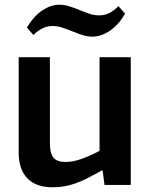

<svg xmlns="http://www.w3.org/2000/svg" viewBox="-20 -782 636 812"><path d="M202 10Q132 10 95.5 -28Q59 -66 59 -137V-540H191V-177Q191 -134 206 -115.5Q221 -97 257 -97Q290 -97 326.5 -110.5Q363 -124 401 -144V-540H533V0H422L414 -61H410Q375 -41 348 -27.5Q321 -14 298 -6Q275 2 252 6Q229 10 202 10ZM94 -666Q123 -714 159 -738Q195 -762 230 -762Q253 -762 274.5 -755Q296 -748 316.5 -739.5Q337 -731 357.5 -724Q378 -717 400 -717Q421 -717 440.5 -726Q460 -735 481 -756L509 -724Q481 -676 444 -651.5Q407 -627 371 -627Q349 -627 328 -634Q307 -641 286 -649.5Q265 -658 244 -665Q223 -672 202 -672Q181 -672 161.5 -663Q142 -654 121 -634Z"/></svg>

Font: Encode Sans Narrow
Style: SemiBold
Weight: 600
Designer: Pablo Impallari, Andres Torresi
Foundry: Pablo Impallari, Andres Torresi
Version: Version 1.000; ttfautohint (v1.00) -l 8 -r 50 -G 200 -x 14 -